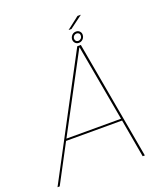

<svg xmlns="http://www.w3.org/2000/svg" viewBox="-169 -932 891 1034"><g transform="rotate(-20 277.0 -415.0)"><path d="M-19 0H-6.5L109.5 -218.5H430.5L469 0H481.5L361 -677H340.5ZM115.5 -229.5 349 -667.5H350L428.5 -229.5ZM355.5 -691Q364.5 -691 372 -695.5Q379.5 -700 384 -707.2Q388.5 -714.5 389 -723Q390.5 -735.5 382.2 -744.8Q374 -754 360.5 -754Q351.5 -754 344.2 -749.8Q337 -745.5 332.5 -738.5Q328 -731.5 327 -723Q326 -709.5 334.2 -700.2Q342.5 -691 355.5 -691ZM356 -702Q348 -702 342.8 -708Q337.5 -714 338 -723Q339 -732 345.5 -737.5Q352 -743 360 -743Q368.5 -743 373.8 -737.5Q379 -732 378 -723Q377.5 -714 371 -708Q364.5 -702 356 -702ZM326.5 -775H343L417 -830H397.5Z"/></g></svg>

Font: Anybody Thin Thin
Style: Italic
Weight: 250
Italic angle: -10°
Version: Version 1.113;gftools[0.9.25]